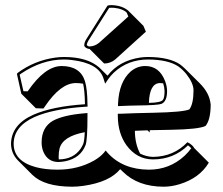

<svg xmlns="http://www.w3.org/2000/svg" viewBox="-20 -661 867 748"><path d="M275.4 -337.4Q216.3 -337.4 154.8 -246.1Q151.9 -241.7 149.4 -238.3L119.6 -239.3L63 -295.9L45.9 -373L48.8 -377Q114.3 -425.3 194.8 -436.5Q212.9 -439 229 -439Q320.8 -439 367.2 -397.5Q369.6 -395 371.1 -393.6L398.9 -366.2Q444.3 -424.8 527.3 -437Q542.5 -439 557.1 -439Q639.2 -438.5 681.2 -410.2Q692.4 -401.9 701.7 -392.6L758.3 -336.4Q795.9 -298.8 800.3 -256.8Q800.3 -253.9 800.8 -252.4Q800.3 -193.8 780.8 -170.4Q754.9 -157.2 644 -155.3Q585.9 -154.3 563.5 -153.8Q563.5 -148.4 563 -145L554.7 -153.3Q529.3 -152.3 505.4 -151.4Q505.9 -100.1 525.9 -62.5Q550.8 -50.3 576.2 -49.8Q656.7 -50.8 710 -106.9Q720.2 -102.5 728.5 -94.7Q733.9 -89.4 736.8 -84L793.5 -27.3Q757.8 32.7 679.7 56.6Q647.5 66.4 616.7 66.4Q517.1 65.9 459 8.3L448.2 -2Q407.2 48.3 305.2 63Q281.2 66.4 260.7 66.4Q152.8 65.9 106.4 20.5L49.8 -36.1Q23.4 -63.5 22.9 -101.1Q24.4 -175.8 109.9 -213.9Q184.6 -246.6 311 -254.9Q310.1 -308.6 303.7 -335Q290.5 -337.4 275.4 -337.4ZM398.9 -639.2Q405.3 -641.1 415 -641.1Q456.5 -639.6 480.5 -618.7L481.9 -617.2L538.6 -560.5L548.3 -537.6L428.7 -429.2Q409.7 -413.6 385.7 -413.6L329.1 -470.2Q319.3 -470.7 311 -478Q308.6 -481.4 308.1 -483.9Q308.6 -496.6 315.9 -507.8ZM209 -40Q265.6 -40.5 294.4 -82Q300.3 -91.3 304.2 -100.1Q309.1 -113.8 310.1 -146Q224.1 -129.9 211.9 -82Q208.5 -68.4 208.5 -49.3Q208.5 -43.9 209 -40ZM615.7 -336.4Q608.9 -337.4 602.5 -337.4Q562.5 -335.9 560.1 -260.3Q606.9 -260.7 615.2 -272.5Q621.1 -282.2 621.1 -306.2Q620.6 -321.3 615.7 -336.4ZM405.3 -630.4 324.2 -502.4Q318.8 -493.7 317.9 -485.4Q323.2 -480 329.1 -480Q349.6 -481 365.2 -493.7L480 -596.7L473.6 -611.8Q459.5 -626.5 425.8 -630.4Q419.9 -630.9 415 -630.9Q410.2 -630.9 405.3 -630.4ZM219.2 -403.8Q292.5 -403.8 311 -344.7Q320.3 -314 320.8 -254.9L321.3 -245.6L311.5 -245.1Q186 -236.8 114.3 -205.1Q33.7 -168.5 33.2 -101.1Q33.2 -33.2 119.6 -9.8Q156.2 0 204.1 0Q283.7 0 346.7 -35.6Q370.6 -49.8 384.3 -65.4L391.6 -74.7L399.4 -65.4Q458.5 -0.5 560.1 0Q640.1 0 698.7 -53.7Q714.4 -68.4 725.1 -83.5Q718.8 -90.3 712.4 -94.7Q656.2 -40 576.2 -40Q513.2 -40 472.7 -95.2Q439.5 -141.6 439 -208V-217.8H448.7Q498 -220.2 576.7 -221.7Q693.8 -224.1 717.8 -234.9Q733.9 -256.8 733.9 -309.1Q733.9 -336.9 705.6 -373Q691.4 -390.1 675.3 -401.9Q635.3 -428.7 557.1 -429.2Q478.5 -429.2 423.8 -378.4Q410.6 -365.7 401.4 -352.5L389.6 -335L383.3 -355Q364.7 -415 259.8 -427.2Q243.2 -429.2 229 -429.2Q144 -429.2 62.5 -374.5Q59.1 -372.1 56.6 -370.1L71.3 -305.7L87.9 -305.2Q154.3 -402.8 219.2 -403.8ZM450.7 -248 439.5 -247.6 439.9 -258.3Q443.8 -341.3 488.3 -381.8Q513.7 -403.8 545.9 -403.8Q601.1 -403.8 623.5 -344.2Q630.9 -323.7 630.9 -306.2Q630.9 -265.6 608.9 -256.3Q595.2 -251 514.2 -250Q479.5 -249.5 450.7 -248ZM310.1 -219.7 320.8 -220.7V-210Q320.8 -116.2 313.5 -96.2Q293.9 -44.9 233.9 -32.7Q220.7 -30.3 208 -29.8Q166.5 -29.8 149.4 -68.8Q142.1 -85.9 142.1 -106Q142.1 -165 186 -190.4Q227.1 -212.9 310.1 -219.7Z"/></svg>

Font: Linux Biolinum Shadow O
Style: Bold
Weight: 700
Designer: Philipp H. Poll
Foundry: Philipp H. Poll
Version: Version 0.9.2